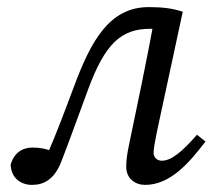

<svg xmlns="http://www.w3.org/2000/svg" viewBox="-20 -507 598 540"><path d="M70 13C102 13 133 -1 153 -54C176 -113 196 -170 228 -256C275 -383 320 -426 402 -426C426 -426 435 -424 458 -418L416 -467C405 -403 392 -338 379 -274L345 -110C336 -69 335 -52 335 -38C335 -4 361 13 388 13C459 13 512 -49 558 -109L534 -128C492 -80 462 -55 435 -55C423 -55 412 -63 412 -77C412 -89 416 -110 421 -135L494 -474C464 -484 435 -487 398 -487C288 -487 236 -392 189 -266C159 -186 138 -130 111 -68L134 -49L147 -74L129 -81C108 -89 92 -92 71 -92C42 -92 19 -76 10 -44C11 -7 38 13 70 13Z"/></svg>

Font: Source Serif Variable
Style: Italic
Weight: 389
Italic angle: -12°
Designer: Frank Grießhammer
Foundry: Adobe Systems Incorporated
Version: Version 3.001;hotconv 1.0.111;makeotfexe 2.5.65597